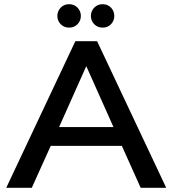

<svg xmlns="http://www.w3.org/2000/svg" viewBox="-20 -897 824 917"><path d="M269.8 -781.5Q253.9 -797.9 253.9 -820.8Q253.9 -843.8 269.8 -860.4Q285.6 -877 310.1 -877Q334.5 -877 350.3 -860.4Q366.2 -843.8 366.2 -820.8Q366.2 -797.9 350.3 -781.5Q334.5 -765.1 310.1 -765.1Q285.6 -765.1 269.8 -781.5ZM429.9 -781.5Q414.1 -797.9 414.1 -820.8Q414.1 -843.8 429.9 -860.4Q445.8 -877 470.2 -877Q494.6 -877 510.3 -860.4Q525.9 -843.8 525.9 -820.8Q525.9 -797.9 510.3 -781.5Q494.6 -765.1 470.2 -765.1Q445.8 -765.1 429.9 -781.5ZM651.9 0 562 -200.2H222.2L131.8 0H9.8L339.8 -700.2H443.8L773.9 0ZM392.1 -581.1 262.2 -290H522Z"/></svg>

Font: Copperplate Sans CC Heavy
Style: Regular
Weight: 400
Designer: indestructible type*
Foundry: Cowboy Collective
Version: Version 1.000